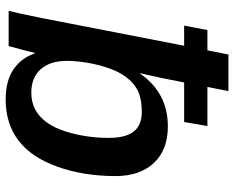

<svg xmlns="http://www.w3.org/2000/svg" viewBox="-90 -674 774 633"><g transform="rotate(90 296.5 -358.0)"><path d="M79.6 -655.3H146.5L160.2 -724.6H280.8L267.1 -655.3H396L382.8 -578.6H252.4L237.8 -504.9Q233.4 -486.3 229.7 -468.5Q226.1 -450.7 221.7 -434.1H223.6Q255.9 -480 299.1 -502.4Q342.3 -524.9 397 -524.9Q474.6 -524.9 517.8 -478.8Q561 -432.6 561 -352.1Q561 -247.6 530.3 -161.1Q499.5 -75.2 444.1 -32.7Q388.7 9.8 308.6 9.8Q247.6 9.8 209.7 -15.6Q171.9 -41 156.2 -86.9H155.3Q151.4 -69.8 144.8 -45.9Q138.2 -22 132.3 0H16.1Q18.1 -6.3 24.2 -33.4Q30.3 -60.5 40 -108.9L131.3 -578.6H64.9ZM349.6 -439Q302.7 -439 274.2 -422.9Q245.6 -406.7 225.1 -373Q211.4 -350.6 201.4 -318.4Q191.4 -286.1 186.3 -252.7Q181.2 -219.2 181.2 -191.9Q181.2 -136.7 208.7 -105.7Q236.3 -74.7 285.6 -74.7Q340.8 -74.7 375.5 -115.2Q394.5 -136.2 407.7 -170.4Q420.9 -204.6 428 -245.8Q435.1 -287.1 435.1 -329.6Q435.1 -385.7 414.1 -412.4Q393.1 -439 349.6 -439Z"/></g></svg>

Font: Arimo SemiBold
Style: Italic
Weight: 600
Italic angle: -12°
Version: Version 1.33